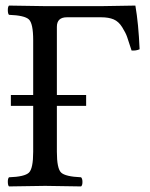

<svg xmlns="http://www.w3.org/2000/svg" viewBox="-20 -667 538 689"><path d="M141.1 -645H346.2Q427.2 -646 465.8 -647Q477.1 -582 481 -490.2Q467.8 -484.4 452.1 -485.8Q440.9 -521 436 -534.9Q431.2 -548.8 418.5 -569.3Q405.8 -589.8 387.9 -597.4Q370.1 -605 342.8 -605H220.2Q184.1 -605 184.1 -570.8V-326.2H289.1V-287.1H184.1V-122.1Q184.1 -62 199.5 -47.6Q214.8 -33.2 271 -30.8Q275.9 -25.9 275.9 -13.9Q275.9 -2 271 2Q170.9 0 142.1 0Q109.9 0 12.2 2Q8.3 -2 8.1 -13.9Q7.8 -25.9 12.2 -30.8Q68.4 -32.7 83.7 -47.4Q99.1 -62 99.1 -122.1V-287.1H19V-326.2H99.1V-522.9Q99.1 -583 83.5 -597.4Q67.9 -611.8 12.2 -613.8Q8.3 -617.7 8.1 -629.9Q7.8 -642.1 12.2 -647Z"/></svg>

Font: Linux Libertine Display
Style: Regular
Weight: 400
Designer: Philipp H. Poll
Foundry: Philipp H. Poll
Version: Version 5.0.9